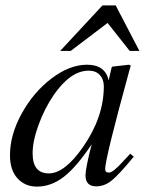

<svg xmlns="http://www.w3.org/2000/svg" viewBox="-20 -681 541 712"><path d="M463 -111 476 -100Q420 -32 393.5 -11Q367 10 337 10Q297 10 297 -31Q297 -56 320 -146Q264 -62 217 -25.5Q170 11 117 11Q73 11 45 -19.5Q17 -50 17 -105Q17 -181 60.5 -260Q104 -339 171 -390Q238 -441 303 -441Q370 -441 383 -383L394 -431L397 -434L458 -441L465 -438Q464 -434 459 -417Q370 -93 370 -54Q370 -41 384 -41Q399 -41 436 -82ZM365 -361Q365 -387 350 -403Q335 -419 309 -419Q241 -419 178 -327Q145 -278 123 -218Q101 -158 101 -112Q101 -38 161 -38Q220 -38 288 -136Q365 -247 365 -361ZM497 -492H461L379 -596L242 -492H203L360 -661H409Z"/></svg>

Font: STIX
Style: Italic
Weight: 400
Italic angle: -16.33°
Designer: MicroPress Inc., with final additions and corrections provided by Coen Hoffman, Elsevier (retired)
Version: Version 1.1.1